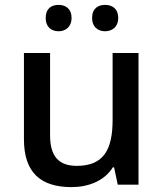

<svg xmlns="http://www.w3.org/2000/svg" viewBox="-20 -756 670 786"><path d="M167 -682C167 -646 190 -628 220 -628C248 -628 273 -646 273 -682C273 -721 248 -736 220 -736C190 -736 167 -721 167 -682ZM357 -682C357 -646 381 -628 410 -628C439 -628 464 -646 464 -682C464 -721 439 -736 410 -736C381 -736 357 -721 357 -682ZM547 -539H441V-266C441 -144 405 -77 294 -77C219 -77 185 -118 185 -202V-539H78V-186C78 -49 147 10 273 10C341 10 407 -15 442 -71H447L462 0H547Z"/></svg>

Font: Noto Sans Arabic UI Md
Style: Regular
Weight: 500
Designer: Monotype Design Team, Nadine Chahine and Nizar Qandah
Foundry: Monotype Imaging Inc.
Version: Version 2.010